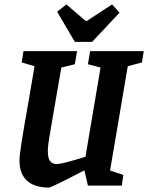

<svg xmlns="http://www.w3.org/2000/svg" viewBox="-20 -838 669 867"><path d="M557 -539 477 -68 537 -48 530 0H377L361 -69Q212 9 201 9Q136 9 102 -22Q68 -53 68 -113Q68 -137 78 -199.5Q88 -262 113 -404Q116 -423 136 -539L78 -556L86 -607H328L318 -548L257 -533L223 -337Q220 -318 210.5 -263.5Q201 -209 198.5 -189Q196 -169 196 -157Q196 -122 207 -109.5Q218 -97 237 -97Q258 -97 366 -130L434 -533L377 -548L387 -607H629L621 -556ZM238 -785 280 -818 366 -744H373L486 -818L520 -781L396 -649H318Z"/></svg>

Font: Grenze SemiBold
Style: Italic
Weight: 600
Italic angle: -10°
Designer: Renata Polastri
Foundry: Omnibus-Type
Version: Version 1.002; ttfautohint (v1.8)